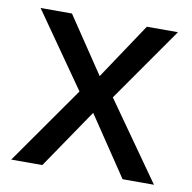

<svg xmlns="http://www.w3.org/2000/svg" viewBox="-66 -604 669 669"><g transform="rotate(10 268.5 -269.0)"><path d="M209 -275 25 -538H136L269 -340L401 -538H511L327 -275L521 0H410L269 -210L126 0H16Z"/></g></svg>

Font: Noto Sans Kayah Li Medium
Style: Regular
Weight: 500
Designer: Monotype Design Team, Sérgio Martins
Foundry: Monotype Imaging Inc.
Version: Version 2.002; ttfautohint (v1.8.4.7-5d5b)